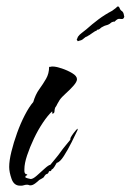

<svg xmlns="http://www.w3.org/2000/svg" viewBox="-20 -595 412 606"><path d="M43 -9Q24 -9 16.5 -30.5Q9 -52 9 -68Q9 -88 16 -116.5Q23 -145 34 -175.5Q45 -206 58.5 -232Q72 -258 85 -273Q92 -297 104 -313.5Q116 -330 125.5 -346.5Q135 -363 135 -384H137Q141 -384 143 -385H147Q157 -385 175 -379Q193 -373 208 -364Q223 -355 223 -345Q223 -337 212 -324.5Q201 -312 187.5 -300Q174 -288 168 -279Q166 -276 164.5 -273Q163 -270 161 -267Q160 -264 158 -261Q156 -258 154 -255Q152 -249 152 -244Q152 -237 145 -236V-243H144Q131 -231 115.5 -208Q100 -185 87 -157.5Q74 -130 65.5 -104.5Q57 -79 57 -61V-56Q57 -51 58 -50Q60 -45 64 -45H65L66 -44Q66 -41 63 -41Q60 -40 60 -36Q60 -34 68 -32Q76 -30 77 -30Q84 -30 96 -40.5Q108 -51 120.5 -62.5Q133 -74 139 -75Q147 -85 155.5 -95Q164 -105 171 -115Q178 -125 186 -134.5Q194 -144 202 -154V-157Q202 -160 207 -167.5Q212 -175 218 -182Q224 -189 225 -189V-187Q225 -184 224 -183Q218 -170 206 -146Q194 -122 181.5 -102.5Q169 -83 159 -81L152 -69Q148 -62 143 -60Q141 -53 135 -55Q132 -46 128 -46Q124 -45 120 -39Q119 -35 113 -32L104 -27Q99 -22 91 -16Q83 -10 76 -10Q72 -10 71 -11Q69 -12 65 -12Q60 -12 54 -10Q51 -9 48 -9Q45 -9 43 -9ZM226 -465Q226 -464 224.5 -466.5Q223 -469 222 -469L226 -479Q231 -486 238 -491Q245 -496 252 -502Q271 -519 291 -534Q311 -549 334 -561L346 -570Q347 -571 348 -572Q349 -573 350 -574Q355 -576 357 -570.5Q359 -565 362 -562Q369 -558 370.5 -550.5Q372 -543 372 -543Q373 -543 371 -539Q369 -535 365 -535Q361 -535 356 -535.5Q351 -536 343 -528Q342 -526 340 -526.5Q338 -527 336 -526Q332 -525 329.5 -522.5Q327 -520 323 -518Q319 -516 314.5 -515Q310 -514 305 -511Q300 -509 296 -505Q292 -501 286 -501V-500Q285 -500 285 -499Q285 -498 285 -498Q281 -498 271 -490.5Q261 -483 256 -481Q256 -480 255.5 -480Q255 -480 255 -480Q250 -479 245.5 -474.5Q241 -470 236 -468Q233 -467 230.5 -466.5Q228 -466 226 -465Z"/></svg>

Font: Water Brush
Style: Regular
Weight: 400
Designer: Robert E. Leuschke
Foundry: Robert E. Leuschke
Version: Version 1.010; ttfautohint (v1.8.4.7-5d5b)